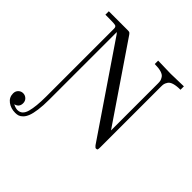

<svg xmlns="http://www.w3.org/2000/svg" viewBox="-257 -857 1235 1235"><g transform="rotate(45 360.5 -239.0)"><path d="M-29 126Q-29 105 -15.5 92Q-2 79 16 79Q35 79 48.5 92Q62 105 62 125Q62 161 26 170Q49 182 67 182Q108 182 122 131Q136 80 136 -10V-627Q136 -644 125.5 -648Q115 -652 62 -652H33V-683H203Q217 -683 221 -681Q225 -679 232 -670L585 -151V-578Q585 -593 583 -602Q581 -611 572.5 -624.5Q564 -638 541 -645Q518 -652 482 -652V-683Q587 -680 599 -680Q611 -680 716 -683V-652Q680 -652 657 -645Q634 -638 625.5 -624.5Q617 -611 615 -602Q613 -593 613 -578V-26Q613 -10 611 -5Q609 0 599 0Q592 0 582 -13L174 -613Q170 -619 164 -625V-10Q164 45 158.5 85Q153 125 144 148Q135 171 122 184Q109 197 97 201Q85 205 69 205Q29 205 0 183.5Q-29 162 -29 126Z"/></g></svg>

Font: CMU Serif
Style: Roman
Weight: 500
Version: Version 0.7.0